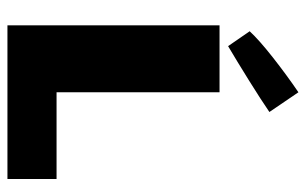

<svg xmlns="http://www.w3.org/2000/svg" viewBox="-173 -649 822 516"><g transform="rotate(90 238.0 -391.0)"><path d="M48 -570H228V-132H461V0H48ZM228 -782 281 -704Q249 -682 196 -649Q143 -616 104 -593L64 -651Q87 -676 134 -713Q181 -750 228 -782Z"/></g></svg>

Font: Lalezar
Style: Regular
Weight: 400
Designer: Borna Izadpanah
Foundry: Borna Izadpanah
Version: Version 1.004